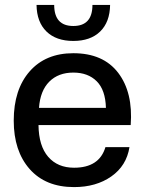

<svg xmlns="http://www.w3.org/2000/svg" viewBox="-20 -754 590 783"><path d="M282 9Q166 9 101 -64.5Q36 -138 36 -262Q36 -389 101 -463Q166 -537 279 -537Q401 -537 462 -457Q523 -377 513 -244H137Q138 -159 176.5 -114.5Q215 -70 282 -70Q385 -70 410 -154H508Q496 -78 434 -34.5Q372 9 282 9ZM129 -734H201Q201 -648 279 -648Q357 -648 357 -734H429Q428 -664 388.5 -625.5Q349 -587 279 -587Q209 -587 169.5 -625.5Q130 -664 129 -734ZM139 -314H412Q410 -387 374.5 -422.5Q339 -458 279 -458Q218 -458 181 -421Q144 -384 139 -314Z"/></svg>

Font: Mona Sans Medium
Style: Regular
Weight: 500
Designer: Deni Anggara
Foundry: GitHub
Version: Version 2.000;Glyphs 3.2.3 (3260)